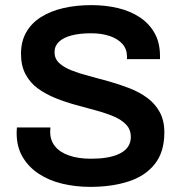

<svg xmlns="http://www.w3.org/2000/svg" viewBox="-20 -718 707 750"><path d="M332 12Q275 12 223 -0.5Q171 -13 131 -39.5Q91 -66 68 -105.5Q45 -145 45 -199Q45 -205 45.5 -211Q46 -217 46 -220H177Q177 -218 176.5 -212.5Q176 -207 176 -203Q176 -170 195 -146.5Q214 -123 250 -110.5Q286 -98 335 -98Q368 -98 393.5 -102Q419 -106 437.5 -113.5Q456 -121 468 -131.5Q480 -142 485.5 -155Q491 -168 491 -183Q491 -212 473 -231Q455 -250 424.5 -263Q394 -276 355.5 -286.5Q317 -297 276.5 -308Q236 -319 197.5 -334.5Q159 -350 128.5 -372Q98 -394 80 -427.5Q62 -461 62 -508Q62 -556 82.5 -592Q103 -628 140.5 -651.5Q178 -675 228 -686.5Q278 -698 337 -698Q392 -698 440.5 -686.5Q489 -675 526 -650.5Q563 -626 584 -588.5Q605 -551 605 -499V-487H476V-497Q476 -526 458.5 -546Q441 -566 409.5 -577Q378 -588 336 -588Q291 -588 259 -579.5Q227 -571 210 -554.5Q193 -538 193 -514Q193 -489 211 -472Q229 -455 259.5 -443Q290 -431 328.5 -421Q367 -411 407.5 -399.5Q448 -388 486.5 -373Q525 -358 555.5 -335.5Q586 -313 604 -280Q622 -247 622 -201Q622 -124 584.5 -77Q547 -30 481.5 -9Q416 12 332 12Z"/></svg>

Font: Archivo SemiBold
Style: Regular
Weight: 600
Designer: Hector Gatti
Foundry: Omnibus-Type
Version: Version 2.001